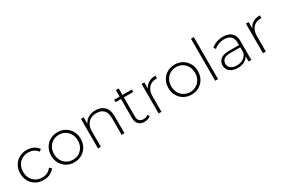

<svg xmlns="http://www.w3.org/2000/svg" viewBox="86 -1838 4303 2938"><g transform="rotate(-30 2237.5 -369.0)"><path d="M49 -261Q49 -338 83 -398.5Q117 -459 177 -492.5Q237 -526 313 -526Q376 -526 427.5 -501.5Q479 -477 511 -430L474 -403Q446 -442 404.5 -461.5Q363 -481 313 -481Q252 -481 203.5 -453.5Q155 -426 127.5 -376Q100 -326 100 -261Q100 -196 127.5 -146Q155 -96 203.5 -68.5Q252 -41 313 -41Q363 -41 404.5 -60.5Q446 -80 474 -119L511 -92Q479 -45 427.5 -20.5Q376 4 313 4Q237 4 177 -30Q117 -64 83 -124.5Q49 -185 49 -261Z M595 -261Q595 -337 629 -397.5Q663 -458 722.5 -492Q782 -526 856 -526Q930 -526 989.5 -492Q1049 -458 1083 -397.5Q1117 -337 1117 -261Q1117 -185 1083 -124.5Q1049 -64 989.5 -30Q930 4 856 4Q782 4 722.5 -30Q663 -64 629 -124.5Q595 -185 595 -261ZM1066 -261Q1066 -325 1038.5 -375Q1011 -425 963.5 -453Q916 -481 856 -481Q796 -481 748.5 -453Q701 -425 673.5 -375Q646 -325 646 -261Q646 -197 673.5 -147Q701 -97 748.5 -69Q796 -41 856 -41Q916 -41 963.5 -69Q1011 -97 1038.5 -147Q1066 -197 1066 -261Z M1739 -305V0H1689V-301Q1689 -389 1644.5 -435Q1600 -481 1520 -481Q1428 -481 1375 -426Q1322 -371 1322 -278V0H1272V-522H1320V-409Q1347 -464 1400.5 -495Q1454 -526 1527 -526Q1625 -526 1682 -469Q1739 -412 1739 -305Z M2204 -33Q2185 -15 2156.5 -5.5Q2128 4 2097 4Q2029 4 1992 -33.5Q1955 -71 1955 -138V-479H1859V-522H1955V-636H2005V-522H2171V-479H2005V-143Q2005 -92 2029.5 -65.5Q2054 -39 2102 -39Q2151 -39 2183 -68Z M2590 -526V-477L2578 -478Q2491 -478 2442 -423.5Q2393 -369 2393 -272V0H2343V-522H2391V-408Q2415 -465 2466 -495.5Q2517 -526 2590 -526Z M2666 -261Q2666 -337 2700 -397.5Q2734 -458 2793.5 -492Q2853 -526 2927 -526Q3001 -526 3060.5 -492Q3120 -458 3154 -397.5Q3188 -337 3188 -261Q3188 -185 3154 -124.5Q3120 -64 3060.5 -30Q3001 4 2927 4Q2853 4 2793.5 -30Q2734 -64 2700 -124.5Q2666 -185 2666 -261ZM3137 -261Q3137 -325 3109.5 -375Q3082 -425 3034.5 -453Q2987 -481 2927 -481Q2867 -481 2819.5 -453Q2772 -425 2744.5 -375Q2717 -325 2717 -261Q2717 -197 2744.5 -147Q2772 -97 2819.5 -69Q2867 -41 2927 -41Q2987 -41 3034.5 -69Q3082 -97 3109.5 -147Q3137 -197 3137 -261Z M3343 -742H3393V0H3343Z M3981 -331V0H3933V-93Q3908 -47 3860 -21.5Q3812 4 3745 4Q3658 4 3607.5 -37Q3557 -78 3557 -145Q3557 -210 3603.5 -250.5Q3650 -291 3752 -291H3931V-333Q3931 -406 3891.5 -444Q3852 -482 3776 -482Q3724 -482 3676.5 -464Q3629 -446 3596 -416L3571 -452Q3610 -487 3665 -506.5Q3720 -526 3780 -526Q3877 -526 3929 -476.5Q3981 -427 3981 -331ZM3931 -154V-252H3753Q3676 -252 3641.5 -224Q3607 -196 3607 -147Q3607 -96 3645 -66.5Q3683 -37 3752 -37Q3817 -37 3862.5 -67Q3908 -97 3931 -154Z M4434 -526V-477L4422 -478Q4335 -478 4286 -423.5Q4237 -369 4237 -272V0H4187V-522H4235V-408Q4259 -465 4310 -495.5Q4361 -526 4434 -526Z"/></g></svg>

Font: Montserrat Atlas Light
Style: Regular
Weight: 300
Designer: Julieta Ulanovsky
Foundry: Julieta Ulanovsky
Version: Version 7.200